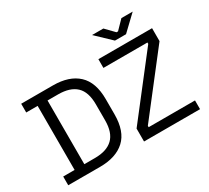

<svg xmlns="http://www.w3.org/2000/svg" viewBox="-165 -1154 1555 1428"><g transform="rotate(-30 612.5 -439.5)"><path d="M47 0V-75H145V-625H47V-700H320Q458 -700 533.5 -630Q609 -560 609 -415V-285Q609 -139 533.5 -69.5Q458 0 320 0ZM229 -76H320Q422 -76 474 -126Q526 -176 526 -281V-418Q526 -525 474 -574Q422 -623 320 -623H229ZM698 0V-111L1088 -613V-625H710V-700H1171V-589L781 -87V-75H1179V0ZM886 -758 759 -879H856L927 -806H940L1011 -879H1108L981 -758Z"/></g></svg>

Font: Space Grotesk Light
Style: Regular
Weight: 400
Version: Version 2.000